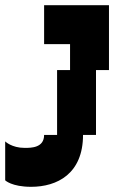

<svg xmlns="http://www.w3.org/2000/svg" viewBox="-70 -520 440 740"><path d="M200 -250H150V0H100C100 50 50 50 25 50C-25 50 -50 25 -50 25V175C-50 175 -25 200 50 200C150 200 250 150 250 0H300V-250H350V-500H100V-350H200Z"/></svg>

Font: LS-VG5000 Bold Shifted
Style: Regular
Weight: 400
Designer: Justin Bihan, 2021
Foundry: Justin Bihan, 2021
Version: Version 1.000;Glyphs 3.1.2 (3151)